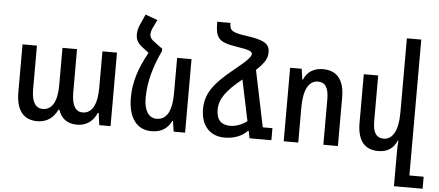

<svg xmlns="http://www.w3.org/2000/svg" viewBox="-60 -909 2944 1288"><g transform="rotate(5 1412.0 -265.0)"><path d="M209 10C276 10 320 -27 344 -79H351C367 -28 406 10 475 10C549 10 589 -33 609 -81H615L626 0H702V-495H604V-249C604 -141 572 -75 507 -75C462 -75 433 -112 433 -204V-495H335V-242C335 -132 300 -75 238 -75C193 -75 163 -113 163 -199V-495H66V-173C66 -49 118 10 209 10Z M1002 -547 952 -584C924 -603 915 -618 915 -638C915 -653 921 -672 931 -691L953 -736L871 -766L841 -699C830 -675 824 -653 824 -629C824 -593 838 -568 871 -544L913 -512C852 -402 821 -307 821 -202C821 -70 877 10 978 10C1046 10 1088 -21 1112 -71H1116L1127 0H1204V-495H1107V-259C1107 -133 1071 -76 1005 -76C950 -76 920 -127 920 -208C920 -321 952 -426 1002 -532Z M1638 0H1785V-81H1720L1641 -461C1702 -518 1715 -548 1715 -587C1715 -641 1679 -666 1561 -682C1459 -696 1443 -708 1443 -760H1354C1354 -651 1374 -624 1495 -605C1589 -591 1604 -581 1604 -564C1604 -549 1588 -525 1493 -449C1360 -342 1310 -270 1310 -169C1310 -51 1377 10 1470 10C1541 10 1590 -15 1624 -49H1628L1638 0ZM1408 -172C1408 -244 1451 -304 1553 -386L1556 -389L1614 -113C1577 -85 1536 -72 1501 -72C1443 -72 1408 -102 1408 -172Z M1868 0H1966V-236C1966 -355 2001 -419 2062 -419C2110 -419 2135 -386 2135 -307V0H2233V-327C2233 -451 2179 -505 2088 -505C2025 -505 1981 -474 1961 -424H1956L1946 -495H1868Z M2728 155V-760H2631V-259C2631 -140 2595 -76 2534 -76C2487 -76 2461 -108 2461 -187V-495H2364V-168C2364 -44 2417 10 2505 10C2570 10 2609 -21 2630 -71H2634C2632 -45 2631 -20 2631 6V236H2824V155Z"/></g></svg>

Font: Noto Sans Armenian Condensed Medium
Style: Regular
Weight: 500
Width: 3
Designer: Monotype Design Team
Foundry: Monotype Imaging Inc.
Version: Version 2.008